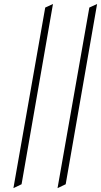

<svg xmlns="http://www.w3.org/2000/svg" viewBox="-20 -742 508 966"><path d="M47.5 204.5 207.5 -704 246.5 -722 88.5 185ZM269.5 204.5 429.5 -704 468.5 -722 310.5 185Z"/></svg>

Font: Overpass Thin
Style: Italic
Weight: 250
Italic angle: -10°
Designer: Delve Withrington, Dave Bailey, Thomas Jockin
Foundry: Delve Fonts LLC
Version: Version 4.000